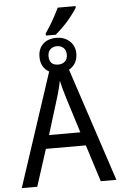

<svg xmlns="http://www.w3.org/2000/svg" viewBox="-67 -1102 733 1148"><g transform="rotate(-5 300.0 -528.0)"><path d="M490.2 0 419.9 -221.2H180.2L108.9 0H16.1L252 -716.8H347.2L584 0ZM394 -301.8 329.1 -508.8Q310.1 -569.3 298.8 -619.1Q289.1 -570.8 276.4 -529.8L206.1 -301.8ZM298.8 -667Q249 -667 219.5 -695.3Q189.9 -723.6 189.9 -772Q189.9 -820.3 219.5 -848.6Q249 -877 298.8 -877Q348.1 -877 379.6 -848.1Q411.1 -819.3 411.1 -772.9Q411.1 -725.1 380.1 -696Q349.1 -667 298.8 -667ZM298.8 -827.1Q274.9 -827.1 259.5 -812.5Q244.1 -797.9 244.1 -772Q244.1 -716.8 298.8 -716.8Q323.2 -716.8 338.6 -731.4Q354 -746.1 354 -772Q354 -797.9 338.6 -812.5Q323.2 -827.1 298.8 -827.1ZM239.3 -909.2Q285.2 -974.1 324.2 -1056.2H431.2V-1045.9Q376.5 -961.4 298.3 -896H239.3Z"/></g></svg>

Font: Apple Sans Adjectives
Style: Regular
Weight: 400
Monospace: yes
Foundry: Apple Sans Adjectives
Version: Version 0.01